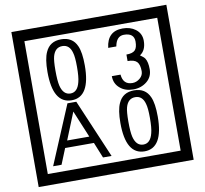

<svg xmlns="http://www.w3.org/2000/svg" viewBox="-106 -1075 1366 1281"><g transform="rotate(-10 577.5 -435.0)"><path d="M1103 90H53V-960H1103ZM1028 15V-885H128V15ZM497 -656Q497 -442 371 -442Q244 -442 244 -656Q244 -744 265 -789Q294 -855 371 -855Q448 -855 477 -789Q497 -745 497 -656ZM444 -656Q444 -723 435 -752Q420 -809 371 -809Q322 -809 306 -752Q298 -723 298 -656Q298 -587 306 -553Q322 -488 371 -488Q419 -488 435 -554Q444 -587 444 -656ZM919 -556Q919 -504 880.5 -473Q842 -442 789 -442Q734 -442 700 -471Q662 -502 662 -554H721Q727 -485 790 -485Q818 -485 841 -504.5Q864 -524 864 -552Q864 -597 846 -616Q828 -635 783 -635V-679Q825 -679 841.5 -696Q858 -713 858 -754Q858 -812 789 -812Q738 -812 726 -744H671Q684 -855 788 -855Q839 -855 874 -829Q913 -800 913 -750Q913 -685 871 -658Q895 -642 903 -630Q919 -605 919 -556ZM568 -30H510L467 -136H272L229 -30H172L339 -427H399ZM444 -183 368 -366 294 -183ZM917 -236Q917 -22 791 -22Q664 -22 664 -236Q664 -324 685 -369Q714 -435 791 -435Q868 -435 897 -369Q917 -325 917 -236ZM864 -236Q864 -303 855 -332Q840 -389 791 -389Q742 -389 726 -332Q718 -303 718 -236Q718 -167 726 -133Q742 -68 791 -68Q839 -68 855 -134Q864 -167 864 -236Z"/></g></svg>

Font: Unicode BMP Fallback SIL
Style: Regular
Weight: 400
Foundry: NRSI, SIL International
Version: Version 5.1 Based on Unicode 5.1